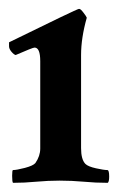

<svg xmlns="http://www.w3.org/2000/svg" viewBox="-25 -763 311 427"><path d="M3.9 -356.4Q2 -358.4 2 -372.1Q2 -384.8 3.9 -384.8Q11.7 -384.8 30.3 -389.6Q48.8 -394.5 53.7 -400.4Q64.5 -416 64.5 -432.6V-627Q64.5 -657.2 51.8 -657.2Q47.9 -657.2 9.8 -640.6Q5.9 -641.6 0.5 -647.9Q-4.9 -654.3 -4.9 -660.2V-668.9Q146.5 -743.2 150.4 -743.2H151.4Q154.3 -743.2 160.6 -734.9Q167 -726.6 168 -723.6Q155.3 -678.7 155.3 -640.6V-433.6Q155.3 -408.2 165 -398.4Q170.9 -392.6 188.5 -388.7Q206.1 -384.8 213.9 -384.8Q217.8 -384.8 217.8 -370.1Q217.8 -359.4 214.8 -356.4Q187.5 -356.4 161.1 -358.9Q134.8 -361.3 107.4 -361.3Q82 -361.3 55.7 -358.9Q29.3 -356.4 3.9 -356.4Z"/></svg>

Font: Crimson Text Bold
Style: Bold
Weight: 700
Designer: Sebastian Kosch
Foundry: Sebastian Kosch
Version: Version 1.10 July 1, 2025